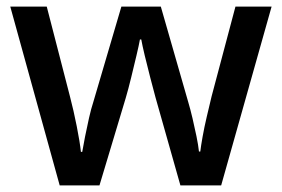

<svg xmlns="http://www.w3.org/2000/svg" viewBox="-20 -560 849 579"><path d="M449 -266Q442 -292 433 -326.5Q424 -361 416.5 -392.5Q409 -424 406 -441H402Q399 -424 391.5 -392.5Q384 -361 375.5 -326Q367 -291 359 -264L280 -1H160L11 -540H121L191 -269Q202 -227 211.5 -179Q221 -131 224 -102H228Q231 -120 236.5 -148Q242 -176 248.5 -204.5Q255 -233 261 -251L346 -540H465L548 -251Q554 -231 560.5 -203.5Q567 -176 572.5 -149Q578 -122 580 -103H584Q586 -120 591 -148Q596 -176 603.5 -208Q611 -240 618 -269L690 -540H799L647 -1H524Z"/></svg>

Font: Noto Sans Thaana Medium
Style: Regular
Weight: 500
Designer: David Williams
Foundry: Google Inc.
Version: Version 3.001; ttfautohint (v1.8.4.7-5d5b)